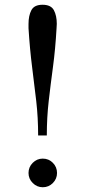

<svg xmlns="http://www.w3.org/2000/svg" viewBox="-20 -778 360 808"><path d="M218 -659Q213 -571 203 -496.8Q193 -422.5 185 -352.8Q177 -283 177 -208H140.5Q140.5 -283 132.5 -352.8Q124.5 -422.5 115 -496.8Q105.5 -571 100 -659V-677.5Q100 -712 112 -735Q124 -758 159 -758Q194.5 -758 206.8 -735Q219 -712 219 -677.5Q219 -673 218.5 -668.8Q218 -664.5 218 -659ZM100 -50Q100 -75 117.8 -92.8Q135.5 -110.5 160 -110.5Q185 -110.5 202.5 -92.8Q220 -75 220 -50Q220 -25.5 202.5 -7.8Q185 10 160 10Q135.5 10 117.8 -7.8Q100 -25.5 100 -50Z"/></svg>

Font: Bodoni* 06pt
Style: Regular
Weight: 400
Version: Version 2.3